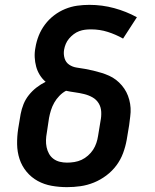

<svg xmlns="http://www.w3.org/2000/svg" viewBox="-20 -763 640 791"><path d="M256 8Q224 8 193 2.5Q162 -3 135.5 -17.5Q109 -32 89.5 -55.5Q70 -79 60.5 -108Q51 -137 50.5 -169Q50 -201 55 -233L65 -293Q69 -314 77 -334Q85 -354 99 -371.5Q113 -389 130.5 -402.5Q148 -416 168 -426Q154 -438 144 -454Q134 -470 129 -488.5Q124 -507 123 -527Q122 -547 126 -567Q130 -592 139.5 -616Q149 -640 165 -661.5Q181 -683 202.5 -699.5Q224 -716 248.5 -726Q273 -736 298 -739.5Q323 -743 348 -743Q401 -743 450.5 -729.5Q500 -716 544 -692L487 -604Q457 -621 424 -631.5Q391 -642 355 -642Q342 -642 330 -640.5Q318 -639 306 -634.5Q294 -630 283.5 -622Q273 -614 264.5 -604Q256 -594 251 -582Q246 -570 244 -558Q241 -540 246 -523Q251 -506 265 -496.5Q279 -487 296.5 -484.5Q314 -482 331 -479Q348 -476 364.5 -472Q381 -468 397.5 -463Q414 -458 429.5 -451Q445 -444 458 -434Q471 -424 482 -411Q493 -398 500.5 -383.5Q508 -369 512.5 -352Q517 -335 518 -318Q519 -301 516.5 -283Q514 -265 512 -247L502 -187Q497 -159 487 -132Q477 -105 459.5 -81.5Q442 -58 418 -40Q394 -22 367 -11Q340 0 312 4Q284 8 256 8ZM256 -93Q271 -93 286.5 -95.5Q302 -98 316 -104.5Q330 -111 342.5 -122Q355 -133 363.5 -146Q372 -159 377 -174Q382 -189 384 -203L394 -264Q398 -283 397 -302.5Q396 -322 386.5 -337.5Q377 -353 361 -362Q345 -371 326.5 -375.5Q308 -380 289.5 -382.5Q271 -385 252 -389Q237 -381 224.5 -368Q212 -355 203.5 -340Q195 -325 190 -309Q185 -293 182 -277L173 -217Q170 -201 169.5 -186Q169 -171 172 -156.5Q175 -142 182 -129.5Q189 -117 200.5 -108.5Q212 -100 226.5 -96.5Q241 -93 256 -93Z"/></svg>

Font: Zed Sans Extended
Style: Bold Italic
Weight: 700
Width: 7
Italic angle: -9°
Designer: Belleve Invis
Foundry: Belleve Invis
Version: Version 1.0.0; ttfautohint (v1.8.4)